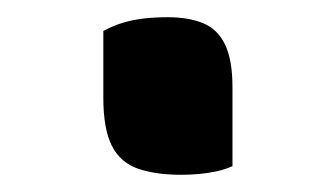

<svg xmlns="http://www.w3.org/2000/svg" viewBox="-20 -194 390 223"><path d="M250 -1Q241 3 231.5 5Q222 7 212 8Q202 9 190 9Q161 9 140.5 2Q120 -5 110 -24.5Q100 -44 100 -81V-158Q111 -164 122.5 -167.5Q134 -171 147 -172.5Q160 -174 175 -174Q199 -174 216 -167Q233 -160 241.5 -142Q250 -124 250 -93Z"/></svg>

Font: Recursive Casual SemiBold
Style: Regular
Weight: 600
Version: Version 1.047